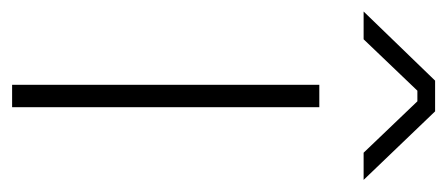

<svg xmlns="http://www.w3.org/2000/svg" viewBox="-268 -520 756 325"><g transform="rotate(90 110.5 -358.0)"><path d="M253 -595 137 -716H85L-32 -595H15L102 -686H120L207 -595ZM92 0H130V-520H92Z"/></g></svg>

Font: Fixel Text ExtraLight
Style: Regular
Weight: 200
Width: 4
Designer: AlfaBravo + MacPaw
Foundry: Kyrylo Tkachov, Marchela Mozhyna, Serhii Makarenko, Maria Weinstein, Zakhar Kryvoshyya
Version: Version 1.211